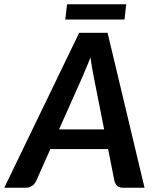

<svg xmlns="http://www.w3.org/2000/svg" viewBox="-60 -876 730 896"><path d="M0 0ZM614.5 0 442 -723H309.5L-40 0H62C72.7 0 82.1 -3 90.2 -9C98.4 -15 104.3 -21.8 108 -29.5L175 -180.5H444.5L474.5 -29.5C477.2 -20.8 481.6 -13.8 487.8 -8.2C493.9 -2.8 502.7 0 514 0ZM215.5 -272 325.5 -519C330.2 -530.3 335.8 -543.6 342.2 -558.8C348.8 -573.9 355.3 -590.3 362 -608C364.7 -590.3 367.2 -574 369.8 -559C372.2 -544 374.7 -530.8 377 -519.5L426 -272ZM253 -856 244.5 -785H521L529 -856Z"/></svg>

Font: Lato
Style: Bold Italic
Weight: 700
Italic angle: -7°
Designer: Lukasz Dziedzic
Foundry: tyPoland Lukasz Dziedzic
Version: Version 2.007; 2014-02-27